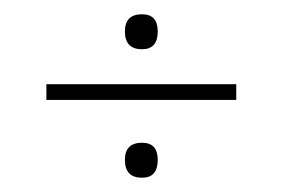

<svg xmlns="http://www.w3.org/2000/svg" viewBox="-20 -341 396 269"><path d="M45 -201V-223H311V-201ZM179 -272Q155 -272 155 -297Q155 -321 179 -321Q201 -321 201 -297Q201 -272 179 -272ZM179 -92Q155 -92 155 -117Q155 -141 179 -141Q201 -141 201 -117Q201 -92 179 -92Z"/></svg>

Font: Tajawal ExtraLight
Style: Regular
Weight: 275
Designer: Boutros Fonts
Foundry: Created by Boutros International 2017
Version: Version 1.700